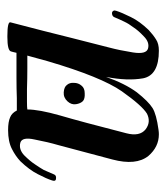

<svg xmlns="http://www.w3.org/2000/svg" viewBox="16 -480 463 536"><g transform="rotate(-90 248.0 -211.5)"><path d="M233.4 -254.9Q223.6 -244.1 225.6 -231.4Q227.5 -218.8 234.4 -211.9Q241.2 -206.1 255.9 -207Q270.5 -207 277.3 -215.8Q285.2 -224.6 285.2 -237.3Q286.1 -249 279.3 -256.8Q273.4 -264.6 258.8 -265.6Q244.1 -266.6 233.4 -254.9ZM361.3 -367.2Q354.5 -367.2 325.2 -367.2Q296.9 -367.2 267.6 -368.2Q248 -368.2 232.4 -368.2Q216.8 -368.2 210.9 -367.2Q210.9 -335 194.3 -276.4Q176.8 -216.8 144.5 -90.8Q134.8 -53.7 155.3 -37.1Q175.8 -21.5 199.2 -33.2Q221.7 -46.9 261.7 -103.5Q301.8 -161.1 345.7 -310.5Q349.6 -326.2 353.5 -338.9Q357.4 -351.6 361.3 -367.2ZM369.1 -397.5Q370.1 -403.3 371.1 -406.2Q372.1 -409.2 373 -413.1Q376 -422.9 413.1 -422.9Q414.1 -422.9 416 -422.9Q457 -422.9 454.1 -414.1Q429.7 -321.3 410.2 -242.2Q389.6 -163.1 383.8 -138.7Q376 -109.4 370.1 -72.3Q364.3 -35.2 380.9 -30.3Q398.4 -25.4 415 -42Q431.6 -57.6 440.4 -71.3Q450.2 -84 456.1 -96.7Q461.9 -108.4 468.8 -125Q471.7 -130.9 480.5 -130.9Q486.3 -129.9 487.3 -124Q487.3 -122.1 486.3 -119.1Q481.4 -103.5 468.8 -78.1Q457 -53.7 432.6 -28.3Q418.9 -15.6 406.2 -7.8Q394.5 0 375 0Q306.6 0 297.9 -43.9Q290 -87.9 301.8 -147.5Q283.2 -94.7 258.8 -61.5Q233.4 -29.3 214.8 -17.6Q197.3 -6.8 154.3 -1Q147.5 0 141.6 0Q106.4 0 81.1 -29.3Q53.7 -63.5 71.3 -129.9Q88.9 -196.3 111.3 -280.3Q120.1 -310.5 127 -346.7Q134.8 -381.8 118.2 -386.7Q99.6 -391.6 83 -376Q66.4 -359.4 57.6 -345.7Q48.8 -333 42 -321.3Q36.1 -308.6 29.3 -292Q26.4 -286.1 18.6 -287.1Q11.7 -287.1 11.7 -293Q11.7 -294.9 12.7 -297.9Q17.6 -313.5 30.3 -337.9Q42 -361.3 66.4 -386.7Q81.1 -400.4 100.6 -410.2Q121.1 -420.9 153.3 -420.9Q176.8 -420.9 189.5 -415Q201.2 -410.2 208 -396.5Q215.8 -396.5 242.2 -396.5Q269.5 -397.5 299.8 -397.5Q320.3 -397.5 338.9 -397.5Q357.4 -397.5 369.1 -397.5Z"/></g></svg>

Font: Gilchrist
Style: Regular
Weight: 400
Version: 1.0